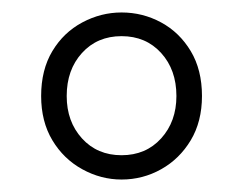

<svg xmlns="http://www.w3.org/2000/svg" viewBox="-20 -778 390 308"><path d="M175 -490Q142 -490 112 -506.5Q82 -523 64 -553Q46 -583 46 -624Q46 -666 64 -696Q82 -726 112 -742Q142 -758 175 -758Q209 -758 238.5 -742Q268 -726 286 -696Q304 -666 304 -624Q304 -583 286 -553Q268 -523 238.5 -506.5Q209 -490 175 -490ZM175 -529Q214 -529 238.5 -556Q263 -583 263 -624Q263 -666 238.5 -693Q214 -720 175 -720Q136 -720 111.5 -693Q87 -666 87 -624Q87 -583 111.5 -556Q136 -529 175 -529Z"/></svg>

Font: Noto Sans JP Thin Light
Style: Regular
Weight: 300
Version: Version 2.004-H2;hotconv 1.0.118;makeotfexe 2.5.65603